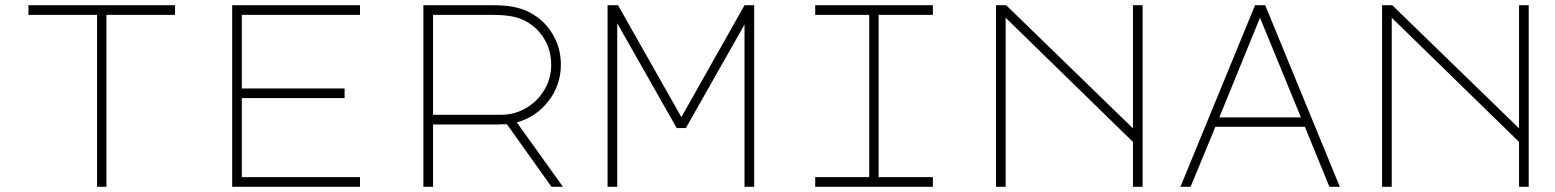

<svg xmlns="http://www.w3.org/2000/svg" viewBox="-20 -716 5960 736"><path d="M651 -696V-659H388V0H352V-659H89V-696Z M870 -696H1360V-659H907V-377H1301V-340H907V-37H1360V0H870Z M2130 -468Q2130 -390 2082.5 -328.5Q2035 -267 1961 -247L2138 0H2094L1923 -240L1891 -239H1640V0H1603V-696H1868Q1912 -696 1943.5 -690.5Q1975 -685 2001 -673Q2061 -645 2095.5 -590Q2130 -535 2130 -468ZM1901 -276Q1953 -276 1997 -302Q2041 -328 2067 -372Q2093 -416 2093 -468Q2093 -526 2062.5 -573Q2032 -620 1978 -643Q1939 -659 1868 -659H1640V-276Z M2346 0H2309V-696H2349L2592 -267L2834 -696H2871V0H2834V-622L2609 -225H2574L2346 -627Z M3556 -696V-659H3348V-37H3556V0H3105V-37H3312V-659H3105V-696Z M3798 0V-696H3837L4323 -224V-696H4360V0H4323V-172L3835 -648V0Z M4791 -696H4830L5116 0H5076L4982 -230H4639L4544 0H4505ZM4654 -266H4967L4810 -648Z M5278 0V-696H5317L5803 -224V-696H5840V0H5803V-172L5315 -648V0Z"/></svg>

Font: M Major Mono Display
Style: Regular
Weight: 400
Designer: Emre Parlak
Foundry: Emre Parlak
Version: Version 2.000; ttfautohint (v1.8) -l 8 -r 50 -G 200 -x 14 -D